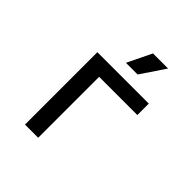

<svg xmlns="http://www.w3.org/2000/svg" viewBox="-199 -865 998 998"><g transform="rotate(45 300.0 -366.0)"><path d="M144 0V-532H522V-448H241V0ZM288 -598 353 -732H464L374 -598Z"/></g></svg>

Font: Geist Mono Medium
Style: Regular
Weight: 500
Monospace: yes
Designer: Basement.studio, Andrés Briganti, Mateo Zaragoza
Foundry: Basement.studio, Vercel, Andrés Briganti, Guido Ferreyra, Mateo Zaragoza
Version: Version 1.500; ttfautohint (v1.8.4.7-5d5b)